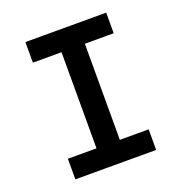

<svg xmlns="http://www.w3.org/2000/svg" viewBox="-127 -810 870 920"><g transform="rotate(-20 308.0 -350.0)"><path d="M248 0V-700H367V0ZM102 0V-105H514V0ZM102 -595V-700H514V-595Z"/></g></svg>

Font: Overpass Mono
Style: Bold
Weight: 700
Monospace: yes
Designer: Delve Withrington, Dave Bailey
Foundry: Delve Fonts LLC
Version: Version 4.000